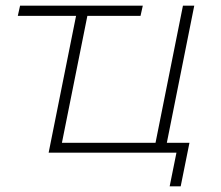

<svg xmlns="http://www.w3.org/2000/svg" viewBox="-20 -540 780 679"><path d="M477 -484H289L199 -35H530L627 -520H667L570 -35H650L619 119H580L604 0H152L249 -484H43L51 -520H485Z"/></svg>

Font: Argentum Sans ExtraLight
Style: Italic
Weight: 200
Italic angle: -11°
Designer: Julieta Ulanovsky (font), Cristiano Sobral (main changes and remaster)
Foundry: Julieta Ulanovsky (font), Cristiano Sobral (main changes and remaster)
Version: Version 2.007;June 15, 2022;FontCreator 14.0.0.2814 64-bit; 